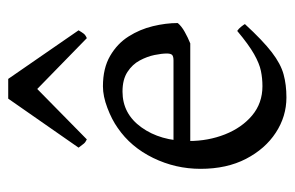

<svg xmlns="http://www.w3.org/2000/svg" viewBox="-144 -556 714 465"><g transform="rotate(-90 212.5 -324.0)"><path d="M388.7 -250Q380.9 -240.7 367.4 -233.2Q354 -225.6 339.4 -219.7H81.5L82.5 -260.3H297.9Q308.1 -260.3 311.5 -263.7Q314.9 -267.1 314.9 -276.4Q314.9 -288.6 311.3 -306.4Q307.6 -324.2 298.1 -342Q288.6 -359.9 270.3 -371.8Q252 -383.8 222.7 -383.8Q168.9 -383.8 136 -337.9Q103 -292 103 -223.1Q103 -176.3 119.1 -135.5Q135.3 -94.7 165 -69.8Q194.8 -44.9 235.8 -44.9Q254.9 -44.9 272.7 -48.6Q290.5 -52.2 313.5 -65.2Q336.4 -78.1 369.6 -106Q375 -102.5 379.6 -96.7Q384.3 -90.8 386.2 -87.4Q346.2 -43.9 317.9 -22.2Q289.6 -0.5 264.4 6.3Q239.3 13.2 208.5 13.2Q162.6 13.2 123.3 -12.5Q84 -38.1 59.8 -84.7Q35.6 -131.3 35.6 -194.8Q35.6 -255.4 62 -309.6Q88.4 -363.8 134.8 -395.5Q154.8 -409.7 183.1 -420.4Q211.4 -431.2 235.4 -431.2Q279.3 -431.2 309.1 -413.8Q338.9 -396.5 356.2 -369.1Q373.5 -341.8 381.1 -310.3Q388.7 -278.8 388.7 -250ZM371.1 -490.2Q366.2 -481.9 363 -477.8Q359.9 -473.6 352.1 -470.2L229 -590.3L106.9 -470.2Q99.6 -473.6 96.4 -477.8Q93.3 -481.9 86.9 -490.2L205.6 -660.6H253.4Z"/></g></svg>

Font: Dai Banna SIL Light
Style: Regular
Weight: 300
Designer: Victor Gaultney
Foundry: SIL International
Version: Version 4.000